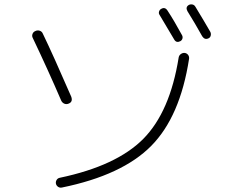

<svg xmlns="http://www.w3.org/2000/svg" viewBox="-20 -843 1040 883"><path d="M254.9 -25.4Q515.6 -80.1 638.7 -204.1Q761.7 -328.1 801.8 -579.1Q803.7 -588.9 812 -594.7Q820.3 -600.6 830.1 -599.6Q839.8 -597.7 845.2 -590.3Q850.6 -583 849.6 -573.2Q808.6 -306.6 675.3 -171.9Q542 -37.1 264.6 19.5Q254.9 21.5 247.1 16.1Q239.3 10.7 237.3 2Q235.4 -6.8 240.2 -15.1Q245.1 -23.4 254.9 -25.4ZM808.6 -653.3Q791 -644.5 781.2 -661.1Q753.9 -708 713.9 -774.4Q709 -781.2 711.4 -789.6Q713.9 -797.9 720.7 -801.8Q738.3 -812.5 750 -794.9Q780.3 -749 817.4 -680.7Q821.3 -672.9 818.8 -665Q816.4 -657.2 808.6 -653.3ZM848.6 -820.3Q856.4 -824.2 865.2 -822.3Q874 -820.3 878.9 -811.5Q919.9 -744.1 947.3 -696.3Q951.2 -688.5 949.2 -679.7Q947.3 -670.9 939.5 -667Q921.9 -658.2 910.2 -675.8Q877 -735.4 841.8 -792Q832 -810.5 848.6 -820.3ZM261.7 -379.9Q201.2 -520.5 130.9 -668Q126 -676.8 129.4 -686.5Q132.8 -696.3 142.6 -700.2Q152.3 -705.1 162.6 -701.7Q172.9 -698.2 176.8 -688.5Q223.6 -591.8 307.6 -398.4Q316.4 -374 294.9 -366.2Q285.2 -362.3 275.9 -366.2Q266.6 -370.1 261.7 -379.9Z"/></svg>

Font: Rounded-L Mgen+ 1m light
Style: Regular
Weight: 200
Designer: [Source Han Sans]
Ryoko NISHIZUKA  (kana & ideographs); Paul D. Hunt (Latin, Greek & Cyrillic); Wenlong ZHANG  (bopomofo
Version: Version 1.059.20150602